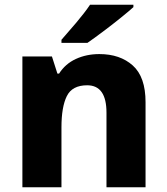

<svg xmlns="http://www.w3.org/2000/svg" viewBox="-20 -786 702 806"><path d="M397 -559Q343 -559 298.5 -538.5Q254 -518 228 -477H221L198 -549H74V0H238V-252Q238 -337 260.5 -382.5Q283 -428 346 -428Q427 -428 427 -313V0H591V-357Q591 -463 537.5 -511Q484 -559 397 -559ZM540 -766H358Q335 -732 299 -689.5Q263 -647 238 -619V-606H347Q373 -624 410.5 -652Q448 -680 484 -709Q520 -738 540 -756Z"/></svg>

Font: Noto Sans UI Extra
Style: Regular
Weight: 800
Designer: Monotype Design Team
Foundry: Monotype Imaging Inc.
Version: Version 1.901